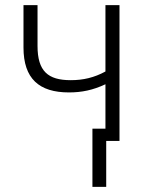

<svg xmlns="http://www.w3.org/2000/svg" viewBox="-20 -552 570 752"><path d="M342 180H396V0H448V-532H393V-272C349 -248 306 -238 257 -238C168 -238 127 -273 127 -372V-532H72V-366C72 -244 133 -190 250 -190C300 -190 344 -199 393 -222V-48H342Z"/></svg>

Font: Noto Sans Mono Condensed Light
Style: Regular
Weight: 300
Width: 3
Designer: Monotype Design Team
Foundry: Monotype Imaging Inc.
Version: Version 2.014